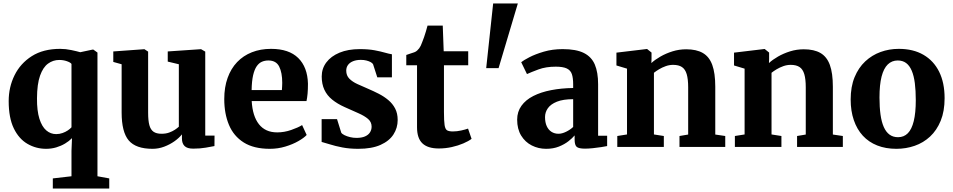

<svg xmlns="http://www.w3.org/2000/svg" viewBox="-20 -854 5538 1116"><path d="M287 242V183L395.5 170.5V23L398.5 -51Q381.5 -33.5 358 -19.5Q334.5 -5.5 306.5 2.8Q278.5 11 248 11Q189.5 11 139.8 -17.8Q90 -46.5 60.2 -107.8Q30.5 -169 30.5 -266.5Q30.5 -347.5 64.5 -416.5Q98.5 -485.5 165 -527.8Q231.5 -570 330 -570Q361.5 -570 394.5 -563Q427.5 -556 446.5 -550.5L517 -565.5H523L546.5 -548.5V170.5L615 183V242ZM306.5 -74.5Q326 -74.5 343.5 -80.8Q361 -87 374.2 -96Q387.5 -105 395.5 -114V-482.5Q389.5 -491 369 -498.2Q348.5 -505.5 324 -505.5Q288.5 -505.5 259.2 -484.2Q230 -463 212.8 -414.2Q195.5 -365.5 195 -282.5Q194.5 -210 209 -164Q223.5 -118 248.8 -96.2Q274 -74.5 306.5 -74.5Z M1103 10Q1068 10 1052.8 -5.2Q1037.5 -20.5 1037.5 -49V-73Q1021.5 -52.5 994.5 -33.2Q967.5 -14 934.5 -1.5Q901.5 11 866.5 11Q769.5 11 728.2 -37.8Q687 -86.5 687 -200.5V-480.5L638.5 -494V-555L818.5 -568H819.5L841 -554V-198.5Q841 -153 848.2 -126.5Q855.5 -100 872.5 -88.2Q889.5 -76.5 919 -76.5Q944 -76.5 963.2 -83.5Q982.5 -90.5 996.8 -100Q1011 -109.5 1019.5 -117.5V-480.5L955 -496V-555L1146 -568H1149L1173 -554V-66H1227L1226.5 -5Q1208.5 -1.5 1176.2 4.2Q1144 10 1103 10Z M1548.5 11Q1455 11 1396.5 -26Q1338 -63 1310.8 -128.2Q1283.5 -193.5 1283.5 -278Q1283.5 -347 1303 -401.2Q1322.5 -455.5 1358.2 -493Q1394 -530.5 1444 -550.2Q1494 -570 1555.5 -570Q1659.5 -570 1713.5 -516.8Q1767.5 -463.5 1770 -367.5Q1770 -334 1767.8 -309.5Q1765.5 -285 1761.5 -266.5H1443Q1445.5 -223 1456 -189.2Q1466.5 -155.5 1485 -132Q1503.5 -108.5 1530 -96.5Q1556.5 -84.5 1591.5 -84.5Q1632 -84.5 1672.5 -98.5Q1713 -112.5 1736 -127L1762.5 -69.5Q1747 -52.5 1714.2 -33.8Q1681.5 -15 1638.2 -2Q1595 11 1548.5 11ZM1442.5 -330.5H1618.5Q1619 -341 1619.8 -351.5Q1620.5 -362 1620.5 -372.5Q1620.5 -431.5 1602.8 -467Q1585 -502.5 1540 -502.5Q1519.5 -502.5 1502.2 -495Q1485 -487.5 1472 -468.8Q1459 -450 1451.2 -416.5Q1443.5 -383 1442.5 -330.5Z M2062 11Q2011.5 11 1970 3Q1928.5 -5 1898 -14.8Q1867.5 -24.5 1849.5 -29V-161.5H1939L1963.5 -83Q1968 -75.5 1982 -68.5Q1996 -61.5 2014.5 -57Q2033 -52.5 2052 -52.5Q2082 -52.5 2101.5 -61Q2121 -69.5 2130.5 -84.5Q2140 -99.5 2140 -118Q2140 -145 2119.2 -162.8Q2098.5 -180.5 2063.2 -196Q2028 -211.5 1983.5 -231.5Q1941 -250.5 1911 -274.8Q1881 -299 1865.5 -332.2Q1850 -365.5 1850 -409.5Q1850 -455.5 1876.8 -491.2Q1903.5 -527 1953.2 -547.8Q2003 -568.5 2071 -568.5Q2121.5 -568.5 2157.2 -561.8Q2193 -555 2217.2 -548Q2241.5 -541 2258 -538.5V-404.5H2173L2148.5 -480.5Q2145 -487 2134.8 -492.8Q2124.5 -498.5 2110 -502.2Q2095.5 -506 2077.5 -506Q2051.5 -506 2032.2 -498.2Q2013 -490.5 2002.8 -476.5Q1992.5 -462.5 1992.5 -443.5Q1992.5 -415 2010.5 -396.8Q2028.5 -378.5 2057.8 -365.2Q2087 -352 2119.5 -338Q2151 -324.5 2181.8 -308.8Q2212.5 -293 2237.2 -272.2Q2262 -251.5 2276.8 -223.2Q2291.5 -195 2291.5 -156.5Q2291.5 -110.5 2267 -72.5Q2242.5 -34.5 2191.8 -11.8Q2141 11 2062 11Z M2530.5 9Q2466.5 9 2435.2 -20.8Q2404 -50.5 2404 -114V-474.5H2341.5V-534.5Q2353.5 -539 2365.8 -542.8Q2378 -546.5 2388.2 -550.2Q2398.5 -554 2405 -560.5Q2412 -567 2416.8 -573.5Q2421.5 -580 2425.8 -588.8Q2430 -597.5 2434 -609Q2439.5 -622 2445 -638.2Q2450.5 -654.5 2455.8 -672Q2461 -689.5 2465 -705H2553.5L2559 -556H2701.5V-474.5H2560.5V-203.5Q2560.5 -151 2564.2 -126.8Q2568 -102.5 2579.2 -96.2Q2590.5 -90 2612.5 -90Q2636 -90 2660.5 -95.5Q2685 -101 2700.5 -106.5L2721 -47Q2703.5 -33.5 2673.2 -20.5Q2643 -7.5 2606 0.8Q2569 9 2530.5 9Z M2990 -834 2878 -458H2806L2846.5 -834Z M3154.5 11Q3109.5 11 3071 -8.5Q3032.5 -28 3009.2 -66Q2986 -104 2986 -158.5Q2986 -204.5 3010.8 -239Q3035.5 -273.5 3079.8 -296Q3124 -318.5 3183.2 -330Q3242.5 -341.5 3311.5 -342.5V-364.5Q3311.5 -400.5 3304 -423Q3296.5 -445.5 3274.5 -456Q3252.5 -466.5 3210.5 -466.5Q3153 -466.5 3110 -450.5Q3067 -434.5 3043 -423.5L3009.5 -492.5Q3022 -503 3056.5 -521Q3091 -539 3141.2 -553.8Q3191.5 -568.5 3250.5 -568.5Q3329 -568.5 3373.8 -546Q3418.5 -523.5 3437.5 -478.5Q3456.5 -433.5 3456.5 -364.5V-65H3509V-5Q3497.5 -2.5 3475 1Q3452.5 4.5 3426.8 7.2Q3401 10 3380.5 10Q3344 10 3332 -0.5Q3320 -11 3320 -42.5V-67Q3307.5 -51.5 3284.2 -33.2Q3261 -15 3228.5 -2Q3196 11 3154.5 11ZM3226.5 -76.5Q3246.5 -76.5 3270.5 -88.2Q3294.5 -100 3311.5 -116V-277.5Q3253.5 -277.5 3217.2 -263Q3181 -248.5 3164.5 -225Q3148 -201.5 3148 -173.5Q3148 -142.5 3157.8 -121Q3167.5 -99.5 3185.2 -88Q3203 -76.5 3226.5 -76.5Z M3624.5 -72.5V-455L3563 -473.5V-548L3738.5 -569H3741.5L3767 -548.5V-511L3766 -487.5Q3787 -507 3818.8 -525.2Q3850.5 -543.5 3888.8 -555.5Q3927 -567.5 3968.5 -567.5Q4028 -567.5 4065.2 -546Q4102.5 -524.5 4120 -476.8Q4137.5 -429 4137.5 -350V-72L4195.5 -63.5V0H3929.5V-63.5L3980 -72V-346.5Q3980 -394 3971.5 -422.8Q3963 -451.5 3944 -464.2Q3925 -477 3892.5 -477Q3870.5 -477 3849.5 -469.5Q3828.5 -462 3811 -451.5Q3793.5 -441 3781 -431V-72.5L3838.5 -63.5V0H3568V-63.5Z M4308 -72.5V-455L4246.5 -473.5V-548L4422 -569H4425L4450.5 -548.5V-511L4449.5 -487.5Q4470.5 -507 4502.2 -525.2Q4534 -543.5 4572.2 -555.5Q4610.5 -567.5 4652 -567.5Q4711.5 -567.5 4748.8 -546Q4786 -524.5 4803.5 -476.8Q4821 -429 4821 -350V-72L4879 -63.5V0H4613V-63.5L4663.5 -72V-346.5Q4663.5 -394 4655 -422.8Q4646.5 -451.5 4627.5 -464.2Q4608.5 -477 4576 -477Q4554 -477 4533 -469.5Q4512 -462 4494.5 -451.5Q4477 -441 4464.5 -431V-72.5L4522 -63.5V0H4251.5V-63.5Z M4924.5 -275.5Q4924.5 -350 4947.2 -405.2Q4970 -460.5 5009 -497Q5048 -533.5 5098.2 -551.8Q5148.5 -570 5204 -570Q5288 -570 5347.5 -535.5Q5407 -501 5438.8 -437Q5470.5 -373 5470.5 -283.5Q5470.5 -207.5 5447.8 -152Q5425 -96.5 5386 -60.2Q5347 -24 5296.5 -6.5Q5246 11 5190.5 11Q5128 11 5078.8 -8.5Q5029.5 -28 4995.2 -65.2Q4961 -102.5 4942.8 -155.8Q4924.5 -209 4924.5 -275.5ZM5200 -56.5Q5234 -56.5 5256.8 -79.5Q5279.5 -102.5 5291.2 -150.2Q5303 -198 5303 -272Q5303 -327.5 5297.5 -370.5Q5292 -413.5 5279.5 -443Q5267 -472.5 5247 -487.5Q5227 -502.5 5198 -502.5Q5164 -502.5 5140.2 -479.5Q5116.5 -456.5 5104.2 -409Q5092 -361.5 5092 -287Q5092 -231 5098 -188Q5104 -145 5117 -115.8Q5130 -86.5 5150.5 -71.5Q5171 -56.5 5200 -56.5Z"/></svg>

Font: Merriweather ExtraBold
Style: Regular
Weight: 800
Version: Version 2.100